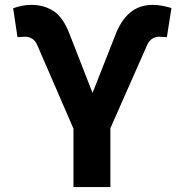

<svg xmlns="http://www.w3.org/2000/svg" viewBox="-20 -757 747 777"><path d="M277.3 0Q277.3 -58.6 277.3 -236.3Q241.2 -320.3 130.9 -574.2Q124 -590.8 111.3 -599.6Q98.6 -608.4 81.1 -608.4Q74.2 -608.4 63.5 -607.4Q52.7 -606.4 50.8 -606.4Q44.9 -645.5 33.2 -723.6Q49.8 -729.5 67.4 -733.4Q85.9 -737.3 107.4 -737.3Q158.2 -737.3 197.3 -711.9Q236.3 -686.5 262.7 -616.2Q293 -538.1 354.5 -380.9Q377 -438.5 445.3 -611.3Q468.8 -674.8 506.8 -706.1Q543.9 -737.3 598.6 -737.3Q618.2 -737.3 637.7 -733.4Q657.2 -729.5 673.8 -724.6Q668 -685.5 655.3 -606.4Q652.3 -606.4 642.6 -607.4Q631.8 -608.4 625 -608.4Q606.4 -608.4 593.8 -598.6Q582 -589.8 575.2 -574.2Q525.4 -461.9 426.8 -238.3Q426.8 -178.7 426.8 0Q389.6 0 277.3 0Z"/></svg>

Font: DeepSea
Style: Bold
Weight: 700
Designer: Stem
Version: Version 3.019;git-0a5106e0b